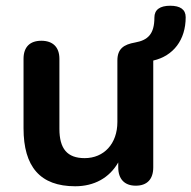

<svg xmlns="http://www.w3.org/2000/svg" viewBox="-20 -639 667 669"><path d="M242 10C308 10 361 -19 392 -73V-56C392 -15 414 8 453 8C493 8 514 -15 514 -56V-428C584 -444 627 -500 627 -579C627 -606 608 -619 573 -619C537 -619 518 -605 518 -578C518 -520 495 -499 451 -491C411 -484 389 -469 389 -428V-214C389 -138 342 -88 275 -88C214 -88 187 -121 187 -190V-434C187 -475 164 -497 124 -497C84 -497 62 -475 62 -434V-192C62 -58 120 10 242 10Z"/></svg>

Font: Nunito
Style: Bold
Weight: 700
Designer: Vernon Adams
Foundry: Vernon Adams
Version: Version 3.602